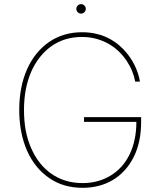

<svg xmlns="http://www.w3.org/2000/svg" viewBox="-20 -892 779 922"><path d="M110.1 -559.7Q128.9 -601.9 155.7 -634.8Q182.5 -667.6 215.9 -690.5Q249.3 -713.4 289.1 -725.3Q328.8 -737.2 373.6 -737.2Q405.5 -737.2 433.8 -731.5Q462 -725.9 486.5 -715.4Q511 -704.9 532 -690.2Q552.9 -675.4 570.3 -657.7Q605.8 -621.1 625.7 -580.4Q645.6 -539.8 652 -500H629.3Q625 -524.9 614.7 -550.2Q604.4 -575.6 588.4 -599.6Q572.4 -623.6 551 -644.5Q529.5 -665.5 502.5 -680.9Q475.5 -696.4 443.2 -705.4Q410.9 -714.5 373.6 -714.5Q290.1 -714.5 227.6 -670.8Q196.4 -648.8 171.7 -617.7Q147 -586.6 130 -547.8Q112.9 -508.9 104 -462.5Q95.2 -416.2 95.2 -363.6Q95.2 -257.5 129.6 -180.8Q146.7 -141.3 171.3 -110.1Q196 -78.8 227.3 -57.2Q258.5 -35.5 296 -24.1Q333.5 -12.8 376.4 -12.8Q414.1 -12.8 447.3 -21.7Q480.5 -30.5 509.6 -47.9Q538.7 -65.3 562 -90.6Q585.2 -115.8 601.4 -148.4Q617.5 -181.1 626.2 -220.9Q634.9 -260.7 634.9 -306.8H383.5V-329.5H657.7V-306.8Q657.7 -207.7 621.4 -136.7Q584.9 -65.3 521.8 -27.7Q458.8 9.9 376.4 9.9Q283.4 9.9 215.9 -37.3Q181.8 -60.7 155 -93.8Q128.2 -126.8 109.9 -168.3Q91.6 -209.9 82 -259.1Q72.4 -308.2 72.4 -363.6Q72.4 -475.1 110.1 -559.7ZM346.6 -849.4Q346.6 -858.7 353.3 -865.4Q360.1 -872.2 369.3 -872.2Q378.6 -872.2 385.3 -865.4Q392 -858.7 392 -849.4Q392 -840.2 385.3 -833.5Q378.6 -826.7 369.3 -826.7Q360.1 -826.7 353.3 -833.5Q346.6 -840.2 346.6 -849.4Z"/></svg>

Font: Inter P Thin
Style: Regular
Weight: 100
Designer: Rasmus Andersson
Foundry: rsms
Version: Version 3.018;git-588b23468